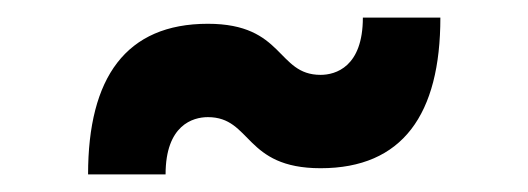

<svg xmlns="http://www.w3.org/2000/svg" viewBox="-20 -434 600 218"><path d="M344 -243C437 -243 480 -304 480 -414H392C392 -358 361 -349 344 -349C294 -349 303 -407 216 -407C123 -407 80 -346 80 -236H168C168 -292 199 -301 216 -301C266 -301 257 -243 344 -243Z"/></svg>

Font: Gauge Heavy
Style: Bold
Weight: 900
Designer: Daniel Pimley
Foundry: Daniel Pimley
Version: Version 1.003;PS 001.001;hotconv 1.0.56